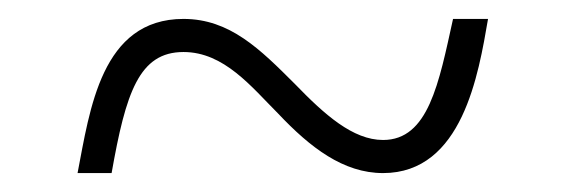

<svg xmlns="http://www.w3.org/2000/svg" viewBox="-20 -458 599 203"><path d="M62 -275H98C113 -360 127 -403 174 -403C217 -403 246 -366 274 -338C308 -302 343 -275 385 -275C469 -275 486 -380 496 -438H459C444 -370 433 -310 385 -310C353 -310 323 -337 292 -369C255 -406 223 -438 174 -438C87 -438 75 -342 62 -275Z"/></svg>

Font: Noto Serif Myanmar ExtraLight
Style: Regular
Weight: 200
Designer: Ben Mitchell and the Monotype Design Team
Foundry: Monotype Imaging Inc.
Version: Version 2.106